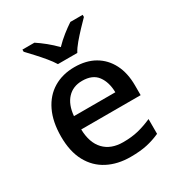

<svg xmlns="http://www.w3.org/2000/svg" viewBox="-183 -885 939 1013"><g transform="rotate(-30 286.5 -378.0)"><path d="M296 -549Q367 -549 418 -519.5Q469 -490 497 -435.5Q525 -381 525 -305V-246H163Q165 -164 206.5 -120.5Q248 -77 322 -77Q374 -77 414.5 -87Q455 -97 498 -116V-26Q458 -8 416.5 1Q375 10 317 10Q239 10 179 -21Q119 -52 85.5 -113.5Q52 -175 52 -266Q52 -356 82.5 -419.5Q113 -483 168 -516Q223 -549 296 -549ZM295 -466Q239 -466 205 -429.5Q171 -393 165 -326H417Q416 -388 387 -427Q358 -466 295 -466ZM229 -606Q215 -629 193 -655.5Q171 -682 147 -708Q123 -734 105 -753V-766H178Q204 -749 232.5 -726Q261 -703 287 -676Q313 -703 342 -726Q371 -749 397 -766H472V-753Q453 -734 428.5 -708Q404 -682 381.5 -655.5Q359 -629 347 -606Z"/></g></svg>

Font: Noto Sans NKo Unjoined Medium
Style: Regular
Weight: 500
Designer: Monotype Design Team
Foundry: Monotype Imaging Inc.
Version: Version 2.004